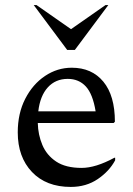

<svg xmlns="http://www.w3.org/2000/svg" viewBox="-20 -727 524 757"><path d="M259 10Q162 10 106 -49Q50 -108 50 -205Q50 -280 79.5 -337.5Q109 -395 157.5 -427.5Q206 -460 263 -460Q342 -460 387.5 -405Q433 -350 433 -247L428 -242H129Q130 -196 147 -155.5Q164 -115 201.5 -90Q239 -65 302 -65Q357 -65 431 -105H434V-95Q411 -52 365.5 -21Q320 10 259 10ZM247 -416Q199 -416 168.5 -382.5Q138 -349 131 -288H357Q346 -356 318.5 -386Q291 -416 247 -416ZM245 -530 113 -707H124L260 -612L396 -707H407L275 -530Z"/></svg>

Font: Spectral
Style: Regular
Weight: 400
Designer: Jean-Baptiste Levee
Foundry: Production Type
Version: Version 2.001